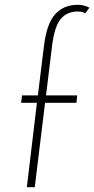

<svg xmlns="http://www.w3.org/2000/svg" viewBox="-20 -781 393 801"><path d="M92 0 134 -352H68L72 -383H138L163 -586Q174 -681 209.5 -721Q245 -761 304 -761Q316 -761 329 -758Q342 -755 353 -749L335 -725Q330 -729 322.5 -731Q315 -733 304 -733Q259 -733 233 -701.5Q207 -670 197 -588L172 -383H302L299 -352H168L125 0Z"/></svg>

Font: Josefin Sans Thin ExtraLight
Style: Italic
Weight: 250
Italic angle: -7°
Version: Version 2.000